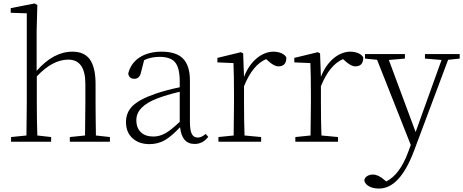

<svg xmlns="http://www.w3.org/2000/svg" viewBox="-20 -820 2680 1111"><path d="M276 0V-27L196 -36C194 -91 193 -155 193 -226V-378C254 -443 315 -475 375 -475C441 -475 474 -428 474 -334V-226C474 -173 473 -109 472 -36L384 -27V0H616V-27L535 -36C534 -108 533 -171 533 -226V-334C533 -400 521 -448 498 -479C476 -507 443 -521 399 -521C326 -521 257 -484 192 -410V-639L196 -791L180 -800L42 -773V-746L135 -743V-226C135 -173 134 -109 133 -36L44 -27V0Z M845 14C878 14 909 6 936 -10C961 -25 989 -49 1022 -84C1029 -19 1057 13 1106 13C1138 13 1164 -1 1185 -28L1170 -45C1154 -31 1139 -24 1125 -24C1110 -24 1098 -30 1091 -43C1083 -57 1079 -80 1079 -113V-354C1079 -413 1065 -455 1038 -482C1012 -508 971 -521 915 -521C814 -521 742 -475 722 -395C725 -374 737 -364 757 -364C778 -364 791 -377 796 -402L814 -472C841 -485 871 -491 902 -491C944 -491 974 -481 991 -462C1010 -441 1020 -404 1020 -349V-315C966 -304 919 -291 878 -277C817 -256 774 -233 747 -207C722 -182 709 -151 709 -114C709 -73 722 -42 748 -19C773 3 805 14 845 14ZM868 -30C837 -30 813 -38 796 -54C778 -71 769 -94 769 -125C769 -178 809 -219 889 -250C926 -264 969 -277 1020 -289V-115C987 -84 960 -62 939 -50C916 -37 893 -30 868 -30Z M1491 0V-27L1395 -36C1393 -91 1392 -155 1392 -226V-321C1425 -403 1467 -455 1520 -478L1531 -468C1554 -447 1574 -436 1591 -436C1622 -436 1637 -453 1637 -487C1628 -507 1598 -521 1562 -521C1493 -521 1425 -463 1392 -375L1387 -511L1374 -518L1238 -485V-459L1331 -455C1333 -405 1334 -347 1334 -281V-226C1334 -173 1333 -109 1332 -36L1244 -27V0Z M1936 0V-27L1840 -36C1838 -91 1837 -155 1837 -226V-321C1870 -403 1912 -455 1965 -478L1976 -468C1999 -447 2019 -436 2036 -436C2067 -436 2082 -453 2082 -487C2073 -507 2043 -521 2007 -521C1938 -521 1870 -463 1837 -375L1832 -511L1819 -518L1683 -485V-459L1776 -455C1778 -405 1779 -347 1779 -281V-226C1779 -173 1778 -109 1777 -36L1689 -27V0Z M2173 271C2254 271 2321 198 2376 52L2573 -474L2640 -481V-507H2439V-481L2535 -473L2385 -56L2230 -473L2323 -481V-507H2092V-481L2162 -474L2357 19L2341 62C2309 148 2267 204 2215 230L2204 221C2180 200 2158 190 2138 190C2125 190 2115 193 2106 198C2096 204 2090 212 2088 223C2090 238 2100 250 2117 259C2132 267 2151 271 2173 271Z"/></svg>

Font: AllPunType ExtraLight
Style: Regular
Weight: 280
Version: 1.0